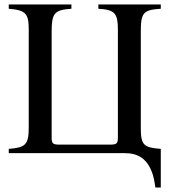

<svg xmlns="http://www.w3.org/2000/svg" viewBox="-20 -682 755 855"><path d="M696 153V-19C619 -25 607 -36 607 -114V-540C607 -626 618 -638 696 -643V-662H418V-643C492 -639 505 -622 505 -549V-69C505 -42 498 -38 470 -38H245C217 -38 210 -42 210 -68V-538C210 -622 220 -638 298 -643V-662H19V-643C94 -637 108 -622 108 -551V-114C108 -37 93 -25 19 -19V0H536C592 0 639 22 662 101C666 115 671 145 672 153Z"/></svg>

Font: XITS Math
Style: Regular
Weight: 400
Designer: MicroPress Inc., with final additions and corrections provided by Coen Hoffman, Elsevier (retired)
Version: Version 1.302